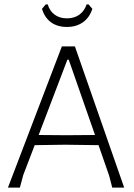

<svg xmlns="http://www.w3.org/2000/svg" viewBox="-20 -849 607 869"><path d="M542 0H488L474 -54L426 -192L274 -194L137 -192L85 -56L70 0H16L260 -639H319ZM410 -238 291 -579H285L155 -238L280 -237ZM398 -809Q385 -769 355 -748Q325 -727 283 -727Q240 -727 211 -748Q182 -769 170 -809L187 -829H196Q205 -799 227.5 -782.5Q250 -766 283 -766Q316 -766 339 -782.5Q362 -799 372 -829H381Z"/></svg>

Font: Luna Sans Light
Style: Regular
Weight: 300
Designer: Juan Pablo del Peral
Foundry: Huerta Tipografica
Version: Version 2.001; ttfautohint (v1.5)